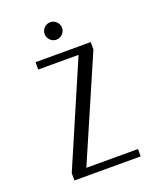

<svg xmlns="http://www.w3.org/2000/svg" viewBox="-124 -718 635 790"><g transform="rotate(-20 193.0 -323.0)"><path d="M64 0V-32.2L256.8 -480H80.1V-512.2H321.8V-480L127.9 -32.2H354V0ZM166 -581.1Q154.8 -592.3 154.8 -607.9Q154.8 -623.5 166 -634.8Q177.2 -646 192.9 -646Q208.5 -646 219.7 -634.8Q231 -623.5 231 -607.9Q231 -592.3 219.7 -581.1Q208.5 -569.8 192.9 -569.8Q177.2 -569.8 166 -581.1Z"/></g></svg>

Font: Gawaa
Style: Regular
Weight: 400
Designer: T. Christopher White
Version: Version 1.0